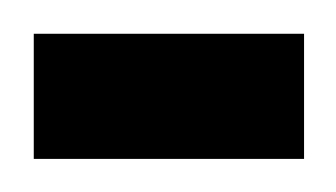

<svg xmlns="http://www.w3.org/2000/svg" viewBox="-30 -96 203 116"><path d="M-9.6 0H153.7V-75.6H-9.6Z"/></svg>

Font: Vazir FD Light
Style: Regular
Weight: 300
Foundry: DejaVu fonts team - Redesigned by Saber Rastikerdar
Version: Version 21.10;October 20, 2019;FontCreator 12.0.0.2547 64-bi